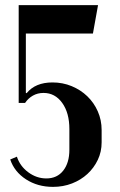

<svg xmlns="http://www.w3.org/2000/svg" viewBox="-20 -719 467 750"><path d="M46 -107Q58 -70 90.5 -46Q123 -22 161 -22Q203 -22 227 -52.5Q251 -83 251 -134V-215Q251 -278 223 -317Q195 -356 150 -356Q127 -356 108.5 -345.5Q90 -335 78 -317H53V-699H363L343 -588H81V-356L84 -355Q118 -397 185 -397Q225 -397 260 -382.5Q295 -368 321 -343Q347 -318 362 -284Q377 -250 377 -211V-163Q377 -126 362 -94.5Q347 -63 321.5 -39.5Q296 -16 261.5 -2.5Q227 11 187 11Q127 11 81.5 -18.5Q36 -48 20 -96Z"/></svg>

Font: Moniqa Black Heading
Style: Regular
Weight: 900
Designer: Rajesh Rajput
Foundry: Rajesh Rajput
Version: Version 1.000